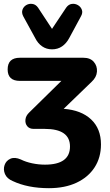

<svg xmlns="http://www.w3.org/2000/svg" viewBox="-20 -793 575 1004"><path d="M252 -535Q223 -535 200.5 -550.5Q178 -566 164 -594L102 -707Q92 -726 97.5 -742Q103 -758 117.5 -766.5Q132 -775 149.5 -772.5Q167 -770 179 -753L252 -642L326 -753Q338 -770 355 -772.5Q372 -775 387 -766.5Q402 -758 408 -742Q414 -726 403 -707L342 -594Q327 -566 304.5 -550.5Q282 -535 252 -535ZM236 191Q180 191 132.5 181.5Q85 172 47 154Q16 141 6 117Q-4 93 4 70Q12 47 34.5 37Q57 27 89 41Q115 54 148.5 61Q182 68 215 68Q346 68 346 -27Q346 -119 214 -119H156Q134 -119 122.5 -133Q111 -147 113 -167.5Q115 -188 133 -205L301 -370H84Q20 -370 20 -430Q20 -491 84 -491H416Q452 -491 470.5 -469.5Q489 -448 487 -418.5Q485 -389 459 -365L313 -224Q405 -217 456.5 -168.5Q508 -120 508 -38Q508 31 474.5 82.5Q441 134 380 162.5Q319 191 236 191Z"/></svg>

Font: Chiron GoRound TC EB
Style: Regular
Weight: 700
Designer: Ryoko NISHIZUKA 西塚涼子 (kana, bopomofo & ideographs); Paul D. Hunt (Latin, Greek & Cyrillic); Sandoll Communications 산돌커뮤니
Foundry: Adobe
Version: Version 1.000;hotconv 1.1.1;makeotfexe 2.6.0